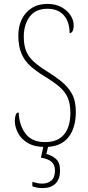

<svg xmlns="http://www.w3.org/2000/svg" viewBox="-20 -744 454 985"><path d="M211 10Q157 10 122.5 -10.5Q88 -31 72 -62.5Q56 -94 56 -125Q56 -138 60 -152.5Q64 -167 76 -167Q78 -103 110.5 -59Q143 -15 211 -15Q276 -15 308.5 -54Q341 -93 341 -165Q341 -212 327.5 -243Q314 -274 284 -299.5Q254 -325 206 -354Q165 -379 135.5 -405.5Q106 -432 90 -469.5Q74 -507 74 -563Q74 -608 91.5 -644.5Q109 -681 142.5 -702.5Q176 -724 223 -724Q265 -724 295 -707.5Q325 -691 341.5 -666Q358 -641 358 -614Q358 -593 352 -583.5Q346 -574 337 -574Q337 -632 307.5 -665.5Q278 -699 223 -699Q162 -699 132 -658Q102 -617 102 -556Q102 -510 115 -480Q128 -450 154.5 -426.5Q181 -403 221 -378Q260 -354 293.5 -327.5Q327 -301 348 -264.5Q369 -228 369 -171Q369 -86 329.5 -38Q290 10 211 10ZM199 221Q172 221 146 212V189Q160 193 172 195.5Q184 198 196 198Q225 198 243.5 182Q262 166 262 131Q262 101 243.5 85.5Q225 70 190 65L206 -9H231L218 46Q244 52 266 70.5Q288 89 288 130Q288 176 264 198.5Q240 221 199 221Z"/></svg>

Font: Noto Serif Tamil Condensed Thin
Style: Italic
Weight: 100
Width: 3
Italic angle: -12°
Designer: Indian Type Foundry, Tom Grace, and the Monotype Design Team
Foundry: Monotype Imaging Inc.
Version: Version 2.003; ttfautohint (v1.8.4.7-5d5b)